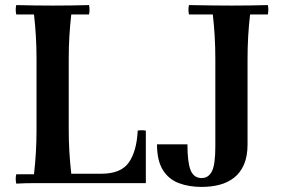

<svg xmlns="http://www.w3.org/2000/svg" viewBox="-20 -722 1109 757"><path d="M44 2Q40 -17 44 -35H114Q119 -78 121.5 -121.5Q124 -165 124 -210V-490Q124 -535 121.5 -578.5Q119 -622 114 -665H44Q40 -684 44 -702Q79 -701 116.5 -700.5Q154 -700 188 -700Q223 -700 260 -700.5Q297 -701 331 -702Q335 -684 331 -665H261Q256 -622 253.5 -578.5Q251 -535 251 -490V-210Q251 -165 253.5 -123.5Q256 -82 261 -37H379Q457 -37 488 -81.5Q519 -126 523 -207Q539 -210 555 -207V0H188Q154 0 116.5 0Q79 0 44 2ZM775 15Q725 15 685 0Q645 -15 622 -52Q599 -89 599 -153H719Q719 -82 731.5 -51Q744 -20 775 -20Q802 -20 815.5 -46.5Q829 -73 829 -145V-490Q829 -535 826.5 -578.5Q824 -622 819 -665H725Q721 -684 725 -702Q778 -701 818.5 -700.5Q859 -700 893 -700Q928 -700 965 -700.5Q1002 -701 1036 -702Q1040 -684 1036 -665H966Q961 -622 958.5 -578.5Q956 -535 956 -490V-153Q956 -106 942 -73.5Q928 -41 903 -21.5Q878 -2 845.5 6.5Q813 15 775 15Z"/></svg>

Font: Poltawski Nowy Medium
Style: Regular
Weight: 500
Version: Version 1.001;gftools[0.9.25]